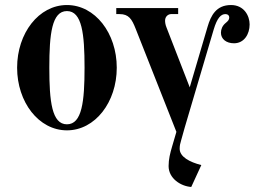

<svg xmlns="http://www.w3.org/2000/svg" viewBox="-20 -506 1020 763"><path d="M442 -450H455C492 -450 504 -430 519 -392L681 18L664 76C656 103 650 127 650 154C650 203 698 234 740 237L780 150C733 138 694 117 694 85C694 73 696 64 700 51L714 1L829 -388C843 -435 858 -450 876 -450C886 -450 891 -444 891 -437C891 -428 887 -423 876 -414C864 -404 858 -390 858 -376C858 -351 879 -334 910 -334C950 -334 972 -370 972 -409C972 -443 950 -486 898 -486C839 -486 818 -444 805 -400L734 -159L642 -396C637 -408 636 -418 636 -424C636 -441 649 -450 660 -450H688V-474H442ZM48 -237C48 -100 134 12 246 12C358 12 444 -100 444 -237C444 -374 358 -486 246 -486C134 -486 48 -374 48 -237ZM176 -237C176 -371 186 -462 246 -462C306 -462 316 -371 316 -237C316 -103 306 -12 246 -12C186 -12 176 -103 176 -237Z"/></svg>

Font: Old Standard
Style: Bold
Weight: 700
Designer: Alexey Kryukov <alexios@thessalonica.org.ru>
Version: Version 2.0.2